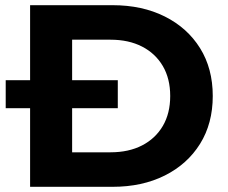

<svg xmlns="http://www.w3.org/2000/svg" viewBox="-20 -720 879 740"><path d="M96 0V-700H414Q528 -700 615 -656.5Q702 -613 751 -534.5Q800 -456 800 -350Q800 -244 751 -165.5Q702 -87 615 -43.5Q528 0 414 0ZM258 -133H406Q476 -133 527.5 -159.5Q579 -186 607.5 -234.5Q636 -283 636 -350Q636 -417 607.5 -465.5Q579 -514 527.5 -540.5Q476 -567 406 -567H258ZM2 -303V-411H434V-303Z"/></svg>

Font: Montserrat
Style: Bold
Weight: 700
Designer: Julieta Ulanovsky
Foundry: Julieta Ulanovsky
Version: Version 9.000; ttfautohint (v1.8.4.7-5d5b)